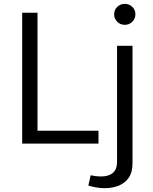

<svg xmlns="http://www.w3.org/2000/svg" viewBox="-20 -742 793 992"><path d="M436.4 217Q456 222.6 477.5 226.5Q499.1 230.3 520.7 230.3Q560.6 230.3 593.3 217.2Q626 204.1 645.3 176.1Q664.6 148 664.6 102.7V-505.4H584.7V94.4Q584.7 133.1 563 151.4Q541.3 169.7 502.9 169.7Q488.3 169.7 473.3 167.8Q458.2 166 448.3 163.7ZM569.8 -668.4Q569.8 -645.9 585.6 -629.8Q601.3 -613.7 624.6 -613.7Q648 -613.7 663.8 -629.8Q679.6 -645.9 679.6 -668.4Q679.6 -690.9 663.8 -706.4Q648 -722 624.6 -722Q601.3 -722 585.6 -706.4Q569.8 -690.9 569.8 -668.4ZM488.9 -66.4H173.8V-676.2H94.6V0H488.9Z"/></svg>

Font: Estedad-FD VF
Style: Regular
Weight: 100
Designer: Amin Abedi
Version: Version 7.3